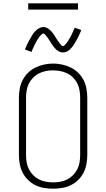

<svg xmlns="http://www.w3.org/2000/svg" viewBox="-20 -1129 640 1157"><path d="M300 8Q273 8 245.5 3.5Q218 -1 193.5 -13Q169 -25 149 -44.5Q129 -64 116.5 -88.5Q104 -113 99 -140.5Q94 -168 94 -195V-540Q94 -567 99 -594.5Q104 -622 116.5 -646.5Q129 -671 149 -690.5Q169 -710 193.5 -722Q218 -734 245.5 -740Q273 -746 300 -746Q327 -746 354.5 -740Q382 -734 406.5 -722Q431 -710 451 -690.5Q471 -671 483.5 -646.5Q496 -622 501 -594.5Q506 -567 506 -540V-195Q506 -168 501 -140.5Q496 -113 483.5 -88.5Q471 -64 451 -44.5Q431 -25 406.5 -13Q382 -1 354.5 3.5Q327 8 300 8ZM300 -30Q322 -30 344 -34Q366 -38 385.5 -48Q405 -58 420.5 -74Q436 -90 446 -109.5Q456 -129 459.5 -151Q463 -173 463 -195V-540Q463 -562 459.5 -584Q456 -606 446 -626Q436 -646 420 -662Q404 -678 384 -687.5Q364 -697 342 -701Q320 -705 298 -705Q276 -705 254.5 -700.5Q233 -696 213.5 -686Q194 -676 178.5 -660Q163 -644 153.5 -624.5Q144 -605 140.5 -583.5Q137 -562 137 -540V-195Q137 -173 140.5 -151Q144 -129 154 -109.5Q164 -90 179.5 -74Q195 -58 214.5 -48Q234 -38 256 -34Q278 -30 300 -30ZM359 -813Q352 -813 345 -815Q338 -817 332 -820.5Q326 -824 320.5 -829Q315 -834 310.5 -839Q306 -844 301.5 -850Q297 -856 293 -861.5Q289 -867 285.5 -873.5Q282 -880 277.5 -886.5Q273 -893 269 -899Q265 -905 261 -910Q257 -915 251.5 -921Q246 -927 241 -927Q237 -927 234 -924.5Q231 -922 228.5 -919.5Q226 -917 222 -912.5Q218 -908 216.5 -906Q215 -904 213.5 -901.5Q212 -899 210 -896.5Q208 -894 206.5 -891Q205 -888 203 -885Q201 -882 199 -878.5Q197 -875 195 -871Q193 -867 191 -863Q189 -859 187 -855Q185 -851 183 -846.5Q181 -842 178.5 -837Q176 -832 174 -827Q172 -822 170 -816L130 -831Q134 -840 138 -849Q142 -858 145.5 -865.5Q149 -873 153 -880Q157 -887 160.5 -893.5Q164 -900 167.5 -906Q171 -912 174 -917Q177 -922 180.5 -927Q184 -932 189.5 -938Q195 -944 200 -948.5Q205 -953 212 -957Q219 -961 226 -963.5Q233 -966 241 -966Q248 -966 255 -964Q262 -962 268 -958Q274 -954 279.5 -949.5Q285 -945 289.5 -940Q294 -935 298.5 -929Q303 -923 307 -917Q311 -911 314.5 -905Q318 -899 322.5 -892.5Q327 -886 331 -880Q335 -874 339 -869Q343 -864 348.5 -857.5Q354 -851 359 -851Q363 -851 366 -853.5Q369 -856 371.5 -859Q374 -862 378 -866Q382 -870 383.5 -872.5Q385 -875 386.5 -877Q388 -879 390 -882Q392 -885 393.5 -888Q395 -891 397 -894Q399 -897 401 -900.5Q403 -904 405 -907.5Q407 -911 409 -915Q411 -919 413 -923.5Q415 -928 417 -932.5Q419 -937 421.5 -942Q424 -947 426 -952Q428 -957 430 -962L470 -948Q466 -938 462 -929.5Q458 -921 454.5 -913Q451 -905 447 -898Q443 -891 439.5 -884.5Q436 -878 432.5 -872.5Q429 -867 426 -862Q423 -857 419.5 -852Q416 -847 410.5 -841Q405 -835 400 -830Q395 -825 388 -821Q381 -817 374 -815Q367 -813 359 -813ZM450 -1071H150V-1109H450Z"/></svg>

Font: Iosevka Slab XLtEx
Style: Regular
Weight: 200
Width: 7
Monospace: yes
Designer: Belleve Invis
Foundry: Belleve Invis
Version: Version 11.1.0; ttfautohint (v1.8.3)